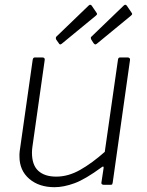

<svg xmlns="http://www.w3.org/2000/svg" viewBox="-20 -769 613 799"><path d="M207 10Q142 10 101.5 -25Q61 -60 61 -118Q61 -123 61 -128.5Q61 -134 62 -140L116 -520Q117 -526 119.5 -528Q122 -530 126 -530H156Q162 -530 164.5 -527Q167 -524 166 -519L115 -159Q114 -152 113.5 -146Q113 -140 113 -134Q113 -82 139.5 -58Q166 -34 214 -34Q264 -34 313.5 -62Q363 -90 416 -137L471 -521Q472 -527 474.5 -528.5Q477 -530 481 -530H511Q516 -530 519 -527Q522 -524 521 -519L449 -9Q448 -4 447 -2Q446 0 440 0H411Q407 0 404 -2.5Q401 -5 402 -9L411 -69Q412 -74 410 -75.5Q408 -77 403 -73Q335 -23 290 -6.5Q245 10 207 10ZM362 -745 381 -717Q384 -713 384 -710.5Q384 -708 378 -703L237 -587Q232 -583 229 -584.5Q226 -586 224 -590L214 -604Q212 -608 212.5 -611.5Q213 -615 214 -616L349 -746Q353 -750 356.5 -749Q360 -748 362 -745ZM508 -745 527 -717Q530 -713 530 -710.5Q530 -708 524 -703L383 -587Q378 -583 375 -584.5Q372 -586 369 -590L360 -604Q358 -608 358 -611.5Q358 -615 360 -616L495 -746Q499 -750 502.5 -749Q506 -748 508 -745Z"/></svg>

Font: Libre Franklin Thin ExtraLight
Style: Italic
Weight: 250
Italic angle: -8°
Version: Version 3.000